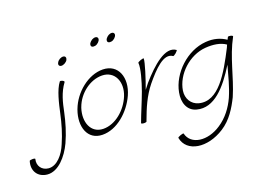

<svg xmlns="http://www.w3.org/2000/svg" viewBox="-189 -1105 2309 1699"><g transform="rotate(-15 966.0 -255.5)"><path d="M500 -709C504 -719 505 -729 501 -736C498 -743 490 -747 480 -747C470 -747 459 -743 448 -736C438 -729 429 -719 425 -709C420 -699 419 -690 423 -683C426 -676 434 -672 444 -672C454 -672 465 -676 476 -683C486 -690 495 -699 500 -709ZM395 -542C353 -476 337 -357 325 -264C314 -177 297 -89 267 -1C240 87 180 175 101 175C39 175 -2 127 8 65C10 61 0 58 -15 59C-29 60 -42 64 -44 68C-64 156 -12 225 77 225C178 225 260 113 301 1C333 -89 351 -180 362 -269C372 -355 384 -443 434 -525C438 -529 432 -536 421 -541C410 -545 399 -546 395 -542Z M819 -800C824 -810 825 -819 821 -827C817 -834 810 -838 800 -838C790 -838 778 -834 768 -827C758 -819 749 -810 744 -800C739 -790 739 -781 742 -773C746 -766 754 -763 764 -763C774 -763 785 -766 795 -773C806 -781 814 -790 819 -800ZM969 -800C974 -810 975 -819 971 -827C967 -834 960 -838 950 -838C940 -838 928 -834 918 -827C908 -819 899 -810 894 -800C889 -790 889 -781 892 -773C896 -766 904 -763 914 -763C924 -763 935 -766 945 -773C956 -781 964 -790 969 -800ZM638 12C774 3 895 -125 944 -265C997 -418 933 -556 789 -546C651 -536 522 -408 483 -267C482 -265 481 -263 481 -260C442 -112 500 22 638 12ZM518 -267C519 -269 519 -270 520 -274C550 -389 654 -488 769 -496C887 -504 948 -392 910 -268C874 -150 773 -45 659 -37C543 -29 489 -142 518 -267Z M1044 0C1045 -4 1046 -8 1047 -12C1075 -115 1108 -219 1171 -313C1248 -425 1343 -546 1422 -499C1425 -497 1437 -505 1449 -517C1461 -530 1468 -541 1466 -543C1372 -600 1245 -464 1145 -327C1133 -309 1121 -291 1110 -273C1136 -368 1168 -511 1165 -546C1164 -550 1152 -547 1136 -540C1121 -533 1109 -525 1109 -521C1119 -470 1096 -354 1073 -267C1049 -178 1018 -89 994 0C992 4 1001 8 1015 8C1029 8 1042 4 1044 0Z M1934 -538C1930 -530 1927 -522 1924 -514C1871 -544 1806 -558 1731 -545C1555 -516 1406 -347 1389 -175C1379 -84 1415 -2 1501 12C1659 39 1773 -116 1866 -301C1848 -205 1834 -109 1802 -14C1773 68 1724 149 1650 207C1527 306 1371 300 1334 187C1334 184 1321 186 1306 193C1290 200 1278 209 1279 212C1318 354 1511 365 1668 243C1754 177 1801 81 1837 -11C1894 -184 1904 -358 1979 -529C1982 -533 1974 -539 1961 -541C1949 -543 1937 -542 1934 -538ZM1533 -37C1464 -49 1422 -108 1426 -181C1436 -328 1564 -471 1716 -496C1788 -508 1858 -504 1909 -474C1906 -465 1903 -456 1900 -447C1813 -234 1711 -7 1533 -37Z"/></g></svg>

Font: Nupuram Thin Italic
Style: Regular
Weight: 100
Designer: Santhosh Thottingal (santhosh.thottingal@gmail.com)
Foundry: SMC
Version: Version 1.000